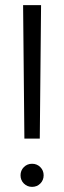

<svg xmlns="http://www.w3.org/2000/svg" viewBox="-20 -720 250 748"><path d="M75 -180 70 -700H140L135 -180ZM105 8Q86 8 73 -5Q60 -18 60 -37Q60 -56 73 -69Q86 -82 105 -82Q124 -82 137 -69Q150 -56 150 -37Q150 -18 137 -5Q124 8 105 8Z"/></svg>

Font: Epunda Slab Light
Style: Regular
Weight: 300
Designer: Simon Atzbach
Foundry: typofactur
Version: Version 1.102